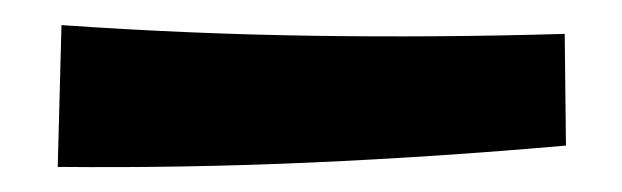

<svg xmlns="http://www.w3.org/2000/svg" viewBox="-20 -34 496 153"><path d="M26 99 29 -14Q129 -7 229 -5.5Q329 -4 430 -7L431 82Q329 91 228 95.5Q127 100 26 99Z"/></svg>

Font: Marhey Light
Style: Regular
Weight: 400
Version: Version 1.000